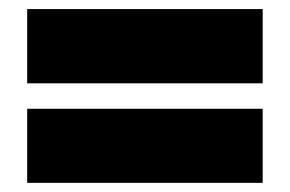

<svg xmlns="http://www.w3.org/2000/svg" viewBox="-20 -602 640 424"><path d="M40 -418V-582H560.1V-418ZM40 -198.2V-361.8H560.1V-198.2Z"/></svg>

Font: Cooper Hewitt
Style: Heavy
Weight: 713
Designer: Village Type and Design LLC
Foundry: Cooper Hewitt Smithsonian Design Museum
Version: 1.000